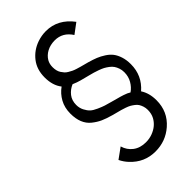

<svg xmlns="http://www.w3.org/2000/svg" viewBox="-280 -807 1106 1106"><g transform="rotate(-45 273.0 -254.0)"><path d="M428.2 -127.9Q453.1 -145 469.2 -172.9Q485.4 -200.7 485.4 -235.4Q485.4 -253.9 480 -269.5Q474.6 -285.2 466.8 -296.6Q459 -308.1 445.3 -318.4Q431.6 -328.6 419.7 -335Q407.7 -341.3 389.4 -347.9Q371.1 -354.5 359.1 -357.9Q347.2 -361.3 328.1 -366.2Q324.2 -367.2 302.5 -372.8Q280.8 -378.4 272.7 -380.6Q264.6 -382.8 250.2 -387.7Q235.8 -392.6 225.6 -397.5Q195.3 -384.8 175.5 -359.6Q155.8 -334.5 155.8 -298.3Q155.8 -272.9 166.5 -252.2Q177.2 -231.4 190.2 -219.2Q203.1 -207 229 -195.6Q254.9 -184.1 269.8 -179.4Q284.7 -174.8 314.9 -166.5Q316.9 -166 317.9 -165.8Q318.8 -165.5 320.6 -165Q322.3 -164.6 323.7 -164.1Q326.7 -163.1 345 -158.2Q363.3 -153.3 369.4 -151.6Q375.5 -149.9 388.9 -145.5Q402.3 -141.1 411.4 -137Q420.4 -132.8 428.2 -127.9ZM544.9 -241.7Q544.9 -149.4 475.6 -89.4Q502.4 -48.8 502.4 9.8Q502.4 102.1 434.6 161.1Q373 214.8 289.6 214.8Q200.2 214.8 138.7 148.4Q118.2 127 104 98.1L168 51.8Q179.2 90.8 210.4 114.5Q241.7 138.2 288.1 138.2Q316.9 138.2 342.3 128.7Q367.7 119.1 385.7 103.8Q403.8 88.4 415 67.9Q427.7 44.4 427.7 13.7Q427.7 -2.9 423.1 -16.8Q418.5 -30.8 412.1 -40.8Q405.8 -50.8 393.8 -59.8Q381.8 -68.8 372.1 -74.2Q362.3 -79.6 345.7 -85.4Q329.1 -91.3 318.6 -94Q308.1 -96.7 289.6 -101.6Q271 -106.4 262.2 -108.9Q223.6 -119.6 197.5 -131.3Q171.4 -143.1 146.5 -163.1Q121.6 -183.1 109.1 -213.9Q96.7 -244.6 96.7 -286.6Q96.7 -334.5 117.2 -371.6Q137.7 -408.7 171.4 -432.6Q139.2 -473.1 139.2 -538.6Q139.2 -603.5 173.8 -647.7Q208.5 -691.9 263.2 -710.9Q297.9 -722.7 333 -722.7Q430.2 -722.7 495.1 -636.2L433.6 -590.3Q396 -648.9 332 -648.9Q295.4 -648.9 267.3 -634Q239.3 -619.1 224.6 -593.8Q213.4 -574.2 213.4 -547.9Q213.4 -532.7 216.6 -520Q219.7 -507.3 226.3 -497.3Q232.9 -487.3 240 -479.2Q247.1 -471.2 258.8 -464.4Q270.5 -457.5 280 -452.9Q289.6 -448.2 304.4 -443.6Q319.3 -439 328.9 -436.3Q338.4 -433.6 354.5 -429.4Q370.6 -425.3 378.9 -422.9Q409.7 -414.1 431.6 -405.3Q453.6 -396.5 476.3 -381.8Q499 -367.2 513.2 -348.9Q527.3 -330.6 536.1 -303.2Q544.9 -275.9 544.9 -241.7Z"/></g></svg>

Font: Meera Inimai
Style: Regular
Weight: 400
Version: 2.0.0+20160526